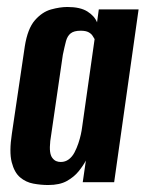

<svg xmlns="http://www.w3.org/2000/svg" viewBox="-20 -522 418 550"><path d="M118 8Q97 8 75.5 4Q54 0 37.5 -14Q21 -28 13.5 -57.5Q6 -87 14 -139L51 -389Q59 -440 80 -464Q101 -488 126.5 -495Q152 -502 173 -502Q210 -502 230.5 -489Q251 -476 258 -458L263 -495H377L307 0H217L226 -62Q218 -47 205 -31Q192 -15 171.5 -3.5Q151 8 118 8ZM154 -58Q167 -58 177 -65.5Q187 -73 193.5 -85.5Q200 -98 204.5 -111.5Q209 -125 211.5 -136.5Q214 -148 215 -156L251 -410Q249 -413 245.5 -419Q242 -425 234 -429.5Q226 -434 211 -434Q192 -434 182.5 -426.5Q173 -419 169 -404Q165 -389 160 -365L124 -118Q122 -99 123.5 -87.5Q125 -76 130 -69.5Q135 -63 141 -60.5Q147 -58 154 -58Z"/></svg>

Font: Alumni Sans
Style: Bold Italic
Weight: 700
Italic angle: -8°
Designer: Robert E. Leuschke
Foundry: Robert E. Leuschke
Version: Version 1.016